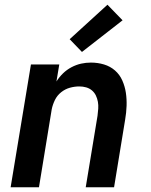

<svg xmlns="http://www.w3.org/2000/svg" viewBox="-20 -793 640 813"><path d="M25 0 111 -520H231L219 -448Q231 -467 247 -482.5Q263 -498 283 -508.5Q303 -519 323.5 -523.5Q344 -528 365 -528Q394 -528 420.5 -520Q447 -512 467 -494.5Q487 -477 498 -452Q509 -427 513 -400Q517 -373 516 -344.5Q515 -316 510 -287L463 0H343L393 -303Q395 -318 396 -333Q397 -348 394.5 -362Q392 -376 386 -388.5Q380 -401 369.5 -410Q359 -419 345 -423Q331 -427 316 -427Q296 -427 276 -421.5Q256 -416 239 -402.5Q222 -389 212.5 -369.5Q203 -350 199 -330L145 0ZM327 -573 275 -627 435 -773 499 -707Z"/></svg>

Font: Iosevka Aile Oblique
Style: Bold
Weight: 700
Italic angle: -9°
Designer: Belleve Invis
Foundry: Belleve Invis
Version: Version 31.1.0; ttfautohint (v1.8.4)